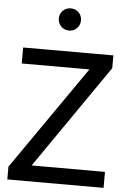

<svg xmlns="http://www.w3.org/2000/svg" viewBox="-64 -1032 707 1077"><g transform="rotate(5 290.0 -493.5)"><path d="M19 -72 424 -655H43V-745H551V-673L148 -90H561V0H19ZM228 -925Q228 -951 246 -969Q264 -987 291 -987Q317 -987 335 -969Q353 -951 353 -925Q353 -898 335 -880Q317 -862 291 -862Q264 -862 246 -880.5Q228 -899 228 -925Z"/></g></svg>

Font: Eudoxus Sans Medium
Style: Regular
Weight: 500
Designer: Stijn de Vries
Foundry: tokotype
Version: Version 2.005